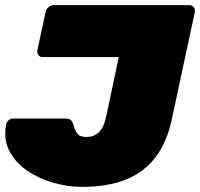

<svg xmlns="http://www.w3.org/2000/svg" viewBox="-31 -720 781 750"><path d="M288 10Q234 10 177.5 -6Q121 -22 75 -53.5Q29 -85 5.5 -130.5Q-18 -176 -7 -235Q-5 -244 3 -250.5Q11 -257 20 -257H224Q241 -257 247.5 -249.5Q254 -242 258 -225Q264 -205 273.5 -195Q283 -185 308 -185Q335 -185 354.5 -202.5Q374 -220 384 -266L433 -497H136Q125 -497 119 -505Q113 -513 115 -524L147 -673Q149 -684 158.5 -692Q168 -700 179 -700H708Q719 -700 725.5 -692Q732 -684 730 -673L641 -258Q622 -166 577 -106.5Q532 -47 460.5 -18.5Q389 10 288 10Z"/></svg>

Font: Rubik Light Black
Style: Italic
Weight: 900
Italic angle: -12°
Version: Version 2.104